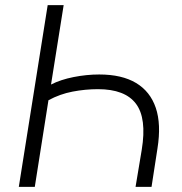

<svg xmlns="http://www.w3.org/2000/svg" viewBox="-20 -725 706 745"><path d="M53 0 165 -705H227L178 -397Q215 -416 265.5 -426Q316 -436 365 -436Q453 -436 508 -403Q563 -370 584.5 -306.5Q606 -243 591 -149L568 0H506L530 -144Q550 -266 507.5 -322.5Q465 -379 360 -379Q311 -379 261.5 -369.5Q212 -360 168 -336L115 0Z"/></svg>

Font: Nunito Sans 12pt Light
Style: Italic
Weight: 300
Italic angle: -9°
Designer: Vernon Adams
Foundry: Vernon Adams
Version: Version 3.101;gftools[0.9.27]